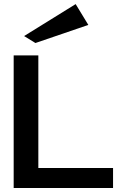

<svg xmlns="http://www.w3.org/2000/svg" viewBox="-20 -936 613 956"><path d="M48.1 0V-660H170.9V-99.5H542.9V0ZM156.4 -721.8 100 -756.5 356.7 -915.6 419.8 -811.9Z"/></svg>

Font: Panamera Thin
Style: Regular
Weight: 100
Designer: Bastien Sozeau
Foundry: NBR — Bastien Sozeau
Version: Version 3.003;gftools[0.9.33]